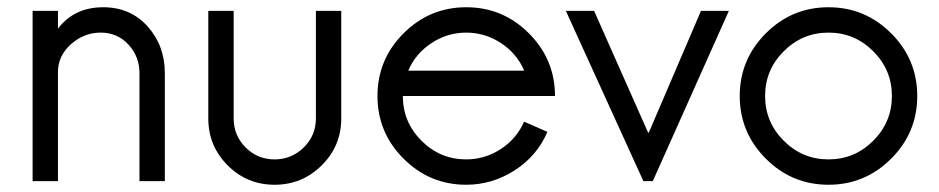

<svg xmlns="http://www.w3.org/2000/svg" viewBox="-20 -500 2592 530"><path d="M435 -298V0H365V-298Q365 -344 334.5 -377Q304 -410 258 -410Q212 -410 176 -378Q140 -346 140 -301V0H70V-470H140V-421Q185 -480 265 -480Q340 -480 387.5 -427Q435 -374 435 -298Z M555 -173V-470H625V-173Q625 -126 658 -93Q691 -60 738 -60Q785 -60 818.5 -93Q852 -126 852 -173V-470H922V-173Q922 -97 868 -43.5Q814 10 738 10Q662 10 608.5 -43.5Q555 -97 555 -173Z M1107 -305H1427Q1407 -352 1363 -381Q1319 -410 1267 -410Q1215 -410 1171 -381Q1127 -352 1107 -305ZM1427 -165V-164L1491 -136Q1463 -70 1401 -30Q1339 10 1267 10Q1166 10 1094 -62Q1022 -134 1022 -235Q1022 -336 1094 -408Q1166 -480 1267 -480Q1368 -480 1440 -408Q1512 -336 1512 -235H1092Q1092 -163 1143.5 -111.5Q1195 -60 1267 -60Q1319 -60 1363 -89Q1407 -118 1427 -165Z M1782 0H1756L1542 -470H1620L1769 -134H1771L1915 -470H1992Z M2390.5 -358.5Q2339 -410 2267 -410Q2195 -410 2143.5 -358.5Q2092 -307 2092 -235Q2092 -163 2143.5 -111.5Q2195 -60 2267 -60Q2339 -60 2390.5 -111.5Q2442 -163 2442 -235Q2442 -307 2390.5 -358.5ZM2440 -62Q2368 10 2267 10Q2166 10 2094 -62Q2022 -134 2022 -235Q2022 -336 2094 -408Q2166 -480 2267 -480Q2368 -480 2440 -408Q2512 -336 2512 -235Q2512 -134 2440 -62Z"/></svg>

Font: HansKendrickRegular
Style: Regular
Weight: 400
Designer: Alfredo Marco Pradil
Foundry: Hanken Studio
Version: Version 1.000;PS 001.001;hotconv 1.0.56